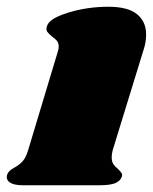

<svg xmlns="http://www.w3.org/2000/svg" viewBox="-61 -549 453 569"><path d="M372 -447Q372 -424 365 -403L273 -104Q270 -92 270 -83Q270 -70 275 -62.5Q280 -55 289 -48Q296 -41 299 -36.5Q302 -32 300 -25Q295 -12 280 -6Q265 0 234 0H6Q-20 0 -32 -8.5Q-44 -17 -40 -31Q-36 -43 -19 -52Q-4 -60 6 -71Q16 -82 23 -106L110 -395Q113 -404 113 -410Q113 -421 108 -427.5Q103 -434 93 -441Q83 -449 79 -455Q75 -461 78 -471Q84 -494 141 -511.5Q198 -529 260 -529Q318 -529 345 -507Q372 -485 372 -447Z"/></svg>

Font: Shrikhand
Style: Regular
Weight: 400
Italic angle: -14°
Version: Version 1.000;PS 1.000;hotconv 1.0.88;makeotf.lib2.5.647800